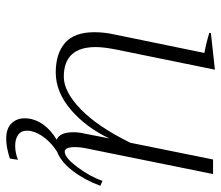

<svg xmlns="http://www.w3.org/2000/svg" viewBox="-67 -477 714 620"><g transform="rotate(90 290.0 -167.0)"><path d="M403 91Q402 95 402 103Q402 122 415.5 131.5Q429 141 451 141Q473 141 496 132L492 158Q456 170 428 170Q395 170 378.5 153Q362 136 362 111Q362 80 380.5 53Q399 26 431 7Q407 -3 407 -47Q407 -65 411 -81L427 -163Q391 -87 334 -38.5Q277 10 214 10Q153 10 118.5 -20Q84 -50 84 -115Q84 -146 91 -178L151 -470Q118 -476 86 -486L87 -491L205 -504L140 -185Q132 -145 132 -119Q132 -16 228 -16Q276 -16 332.5 -70.5Q389 -125 441 -231L495 -498H542L458 -83Q455 -68 455 -52Q455 -19 470 -19Q489 -19 520 -60.5Q551 -102 564 -141L580 -134Q561 -83 532 -45Q503 -7 471 5Q445 21 426.5 44Q408 67 403 91Z"/></g></svg>

Font: Trirong ExtraLight
Style: Italic
Weight: 275
Italic angle: -12°
Designer: Katatrad Team
Foundry: CadsonDemak
Version: Version 1.003